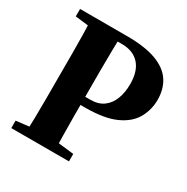

<svg xmlns="http://www.w3.org/2000/svg" viewBox="-152 -787 891 917"><g transform="rotate(30 293.5 -328.5)"><path d="M31 0V-41L160 -56H217L349 -41V0ZM101 0Q103 -46 104 -98Q105 -150 105 -204Q105 -258 105 -310V-350Q105 -401 105 -454.5Q105 -508 104 -559.5Q103 -611 101 -657H265Q264 -612 263 -560Q262 -508 262 -455Q262 -402 262 -350V-296Q262 -250 262 -199.5Q262 -149 263 -98Q264 -47 265 0ZM180 -261V-306H290Q334 -306 362 -326.5Q390 -347 404 -383Q418 -419 418 -466Q418 -537 384 -574.5Q350 -612 287 -612H180V-657H289Q390 -657 451.5 -634Q513 -611 541 -568Q569 -525 569 -466Q569 -411 542.5 -364Q516 -317 454.5 -289Q393 -261 288 -261ZM31 -616V-657H197V-601H160Z"/></g></svg>

Font: Source Serif 4 36pt
Style: Bold
Weight: 700
Designer: Frank Grießhammer
Foundry: Adobe Systems Incorporated
Version: Version 4.004;hotconv 1.0.116;makeotfexe 2.5.65601